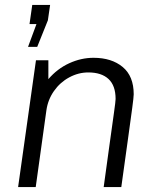

<svg xmlns="http://www.w3.org/2000/svg" viewBox="-20 -754 633 774"><path d="M519 -374Q519 -363 513 -318.5Q507 -274 495 -187L469 0H398L420 -160Q433 -254 439.5 -300Q446 -346 446 -355Q446 -409 417.5 -435.5Q389 -462 336 -462Q296 -462 259 -442Q222 -422 197.5 -387Q173 -352 167 -309L124 0H53L125 -511H175V-435Q211 -477 259 -499Q307 -521 357 -521Q430 -521 474.5 -484Q519 -447 519 -374ZM127 -657H99L110 -734H182L173 -672L130 -565H93Z"/></svg>

Font: Chivo Light Italic
Style: Regular
Weight: 300
Italic angle: -8.05°
Designer: Hector Gatti
Foundry: Omnibus-Type
Version: Version 1.007